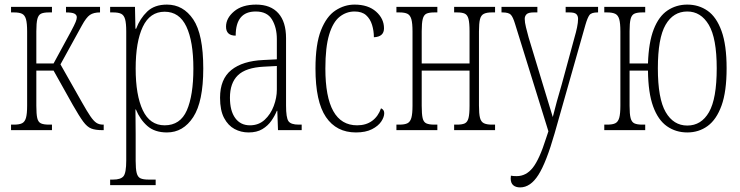

<svg xmlns="http://www.w3.org/2000/svg" viewBox="-20 -566 3218 835"><path d="M28 0V-24H41Q64 -24 76 -30Q88 -36 93 -53.5Q98 -71 98 -107V-429Q98 -465 93 -482.5Q88 -500 76 -506Q64 -512 41 -512H28V-536H206V-512H193Q170 -512 158.5 -506.5Q147 -501 142.5 -483.5Q138 -466 138 -430V-290H213L288 -428Q304 -458 309 -470.5Q314 -483 314 -491Q314 -501 304 -506.5Q294 -512 267 -512V-536H415V-512Q387 -512 371 -501Q355 -490 336 -455L243 -286L337 -120Q359 -81 373 -60.5Q387 -40 399 -32Q411 -24 428 -24H431V0H425Q395 0 377 -7Q359 -14 342 -37Q325 -60 297 -109L213 -259H138V-106Q138 -70 142 -52.5Q146 -35 158 -29.5Q170 -24 193 -24H206V0Z M459 239V215H472Q505 215 517 200.5Q529 186 529 132V-429Q529 -465 524 -482.5Q519 -500 507 -506Q495 -512 472 -512H459V-536H567L569 -441H572Q589 -486 620.5 -516Q652 -546 706 -546Q777 -546 820.5 -481.5Q864 -417 864 -268Q864 -124 820.5 -57Q777 10 706 10Q653 10 621 -18Q589 -46 571 -90H569Q569 -71 569.5 -43Q570 -15 570 18V134Q570 169 574.5 186.5Q579 204 591 209.5Q603 215 626 215H657V239ZM696 -21Q764 -21 792.5 -86Q821 -151 821 -268Q821 -386 790.5 -450.5Q760 -515 696 -515Q632 -515 601 -449.5Q570 -384 570 -268Q570 -152 601 -86.5Q632 -21 696 -21Z M1061 10Q1028 10 1000 -5Q972 -20 954.5 -53Q937 -86 937 -141Q937 -222 986 -261.5Q1035 -301 1125 -305L1184 -308V-396Q1184 -446 1163 -481Q1142 -516 1092 -516Q1005 -516 1005 -411Q963 -411 963 -450Q963 -487 998 -516.5Q1033 -546 1094 -546Q1157 -546 1190.5 -508.5Q1224 -471 1224 -400V-107Q1224 -54 1234.5 -39Q1245 -24 1279 -24H1292V0H1189L1186 -84H1184Q1175 -62 1160 -40.5Q1145 -19 1121 -4.5Q1097 10 1061 10ZM1067 -21Q1105 -21 1131 -45Q1157 -69 1170.5 -105Q1184 -141 1184 -176V-279L1127 -276Q1049 -272 1014.5 -238.5Q980 -205 980 -141Q980 -84 1003 -52.5Q1026 -21 1067 -21Z M1528 10Q1443 10 1397.5 -57Q1352 -124 1352 -268Q1352 -374 1376 -434.5Q1400 -495 1439 -520.5Q1478 -546 1522 -546Q1581 -546 1615.5 -515.5Q1650 -485 1650 -443Q1650 -406 1606 -404Q1606 -432 1598 -458Q1590 -484 1572 -500Q1554 -516 1522 -516Q1486 -516 1457 -493Q1428 -470 1411.5 -415.5Q1395 -361 1395 -268Q1395 -21 1533 -21Q1572 -21 1598.5 -40.5Q1625 -60 1637 -95Q1651 -89 1651 -74Q1651 -57 1638 -37.5Q1625 -18 1597.5 -4Q1570 10 1528 10Z M1704 0V-24H1717Q1740 -24 1752 -30Q1764 -36 1769 -53.5Q1774 -71 1774 -107V-429Q1774 -465 1769 -482.5Q1764 -500 1752 -506Q1740 -512 1717 -512H1704V-536H1882V-512H1869Q1846 -512 1834.5 -506.5Q1823 -501 1818.5 -483.5Q1814 -466 1814 -430V-290H2022V-430Q2022 -466 2017.5 -483.5Q2013 -501 2001.5 -506.5Q1990 -512 1968 -512H1955V-536H2133V-512H2119Q2097 -512 2084.5 -506Q2072 -500 2067.5 -482.5Q2063 -465 2063 -429V-107Q2063 -71 2067.5 -53.5Q2072 -36 2084.5 -30Q2097 -24 2119 -24H2133V0H1955V-24H1968Q1990 -24 2001.5 -29.5Q2013 -35 2017.5 -52.5Q2022 -70 2022 -106V-259H1814V-106Q1814 -70 1818 -52.5Q1822 -35 1834 -29.5Q1846 -24 1869 -24H1882V0Z M2242 249Q2223 249 2212 239.5Q2201 230 2201 210Q2201 203 2202 198Q2207 199 2213 199.5Q2219 200 2227 200Q2268 200 2297 163.5Q2326 127 2355 35L2365 5L2220 -462Q2211 -492 2201.5 -502Q2192 -512 2165 -512H2161V-536H2317V-512H2301Q2278 -512 2270 -504Q2262 -496 2262 -484Q2262 -469 2267.5 -447Q2273 -425 2279 -403L2339 -205Q2352 -162 2363 -126Q2374 -90 2384 -57Q2392 -89 2401.5 -124Q2411 -159 2423 -199L2479 -405Q2485 -425 2489.5 -446.5Q2494 -468 2494 -484Q2494 -497 2486.5 -504.5Q2479 -512 2456 -512H2440V-536H2581V-512H2579Q2552 -512 2543.5 -500.5Q2535 -489 2526 -458L2392 14Q2356 140 2321.5 194.5Q2287 249 2242 249Z M2969 10Q2919 10 2880.5 -17Q2842 -44 2820.5 -103Q2799 -162 2798 -259H2718V-106Q2718 -70 2722.5 -52.5Q2727 -35 2739 -29.5Q2751 -24 2773 -24H2786V0H2608V-24H2621Q2644 -24 2656 -30Q2668 -36 2673 -53.5Q2678 -71 2678 -107V-429Q2678 -465 2673 -482.5Q2668 -500 2655.5 -506Q2643 -512 2620 -512H2608V-536H2786V-512H2773Q2751 -512 2739 -506.5Q2727 -501 2722.5 -483.5Q2718 -466 2718 -430V-290H2798Q2801 -382 2823 -438.5Q2845 -495 2883 -520.5Q2921 -546 2969 -546Q3019 -546 3057.5 -519Q3096 -492 3118 -431Q3140 -370 3140 -269Q3140 -168 3118 -107Q3096 -46 3057.5 -18Q3019 10 2969 10ZM2969 -20Q3030 -20 3063.5 -78.5Q3097 -137 3097 -269Q3097 -400 3062.5 -458Q3028 -516 2969 -516Q2908 -516 2874.5 -458Q2841 -400 2841 -269Q2841 -137 2875 -78.5Q2909 -20 2969 -20Z"/></svg>

Font: Noto Serif ExtraCondensed ExtraLight
Style: Regular
Weight: 200
Width: 2
Designer: Monotype Design Team
Foundry: Monotype Imaging Inc.
Version: Version 2.015